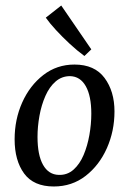

<svg xmlns="http://www.w3.org/2000/svg" viewBox="-20 -663 466 696"><path d="M175 13Q102 13 67.5 -34Q33 -81 33 -158Q33 -230 60.5 -291.5Q88 -353 137 -391Q186 -429 250 -429Q323 -429 359 -380.5Q395 -332 395 -259Q395 -188 367.5 -126Q340 -64 290.5 -25.5Q241 13 175 13ZM193 -29Q224 -28 246.5 -48Q269 -68 283 -101Q297 -134 304 -173.5Q311 -213 311 -251Q311 -315 291 -350.5Q271 -386 234 -387Q204 -387 181.5 -367.5Q159 -348 144.5 -315Q130 -282 123 -243Q116 -204 116 -167Q116 -101 136 -65.5Q156 -30 193 -29ZM311 -484 286 -460Q260 -479 233 -504Q206 -529 183 -554Q160 -579 146 -599L202 -643Z"/></svg>

Font: Yrsa
Style: Italic
Weight: 400
Italic angle: -7.10001°
Designer: Anna Giedrys (Yrsa+Rasa design), David Brezina (Yrsa art-direction, Rasa art-direction, design)
Foundry: Rosetta Type Foundry
Version: Version 2.004